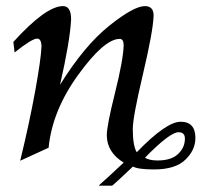

<svg xmlns="http://www.w3.org/2000/svg" viewBox="-20 -502 715 617"><path d="M486.3 13.7Q530.3 13.7 552.2 -7.1Q574.2 -27.8 574.2 -56.6Q574.2 -77.1 553.7 -77.1Q525.9 -77.1 445.8 4.9Q460.4 13.7 486.3 13.7ZM340.3 94.7H298.3V93.3Q326.7 68.4 377.4 20.5Q323.2 -12.7 323.2 -67.9Q323.2 -98.1 349.6 -203.6Q376 -309.1 377.4 -356.4Q377.4 -377 364.7 -377Q314.9 -377 231.4 -261.7Q147.9 -146.5 136.2 -27.3L44.9 14.6Q74.7 -107.9 93.3 -210.4Q111.8 -313 113.3 -352.1Q113.3 -377.9 99.1 -377.9Q83 -377.9 26.9 -333.5L22.9 -367.2Q127.4 -482.4 182.6 -482.4Q208.5 -482.4 208.5 -439.9Q205.1 -370.1 172.9 -229.5Q250.5 -354.5 330.1 -418.5Q409.7 -482.4 445.8 -482.4Q473.6 -482.4 473.6 -451.7Q472.2 -402.8 439.5 -264.2Q406.7 -125.5 406.7 -87.4Q406.7 -34.2 419.4 -12.7Q514.2 -110.8 560.5 -110.8Q607.9 -110.8 607.9 -58.6Q607.9 -19.5 575.4 11.5Q543 42.5 475.1 42.5Q423.8 42.5 407.2 33.2Q350.1 87.4 340.3 94.7Z"/></svg>

Font: Kelvinch
Style: Italic
Weight: 400
Italic angle: -10°
Designer: Paul James Miller
Foundry: High-Logic / Made with FontCreator
Version: Version 3.40;July 22, 2017;FontCreator 11.0.0.2388 64-bit